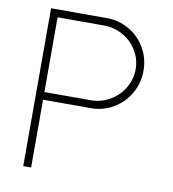

<svg xmlns="http://www.w3.org/2000/svg" viewBox="-81 -793 780 865"><g transform="rotate(10 309.0 -361.0)"><path d="M506 -517Q506 -563 482.5 -602Q459 -641 418.5 -664Q378 -687 331 -687H119V-345H331Q378 -345 418.5 -368.5Q459 -392 482.5 -432Q506 -472 506 -517ZM542 -517Q542 -461 515 -413.5Q488 -366 441 -338Q394 -310 338 -310H119V0H83V-722H338Q394 -722 441 -694.5Q488 -667 515 -620Q542 -573 542 -517Z"/></g></svg>

Font: SUIT Variable
Style: Regular
Weight: 400
Designer: Sunn Youn; Korean Glyphs from Source Han Sans (Sandoll Communications; Soo-young Jang, Joo-yeon Kang)
Foundry: Sunn
Version: Version 1.150;FEAKit 1.0